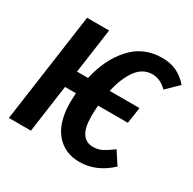

<svg xmlns="http://www.w3.org/2000/svg" viewBox="-158 -874 1064 1056"><g transform="rotate(30 374.0 -346.0)"><path d="M422 -406H611L596 -304H407Q404 -270 404 -237Q404 -162 427.5 -127.5Q451 -93 496 -93Q527 -93 553 -106.5Q579 -120 615 -147L667 -67Q578 16 472 16Q377 16 321 -51Q265 -118 265 -245Q265 -264 267 -302H198L156 0H16L113 -692H253L213 -408H283Q313 -541 389 -624.5Q465 -708 583 -708Q636 -708 676 -688.5Q716 -669 748 -632L674 -560Q631 -603 581 -603Q520 -603 480.5 -548.5Q441 -494 422 -406Z"/></g></svg>

Font: Fira Sans Compressed SemiBold
Style: Italic
Weight: 600
Width: 1
Italic angle: -8°
Designer: bBox Type GmbH & Carrois Corporate GbR & Edenspiekermann AG
Foundry: bBox Type GmbH & Carrois Corporate GbR & Edenspiekermann AG
Version: Version 4.301